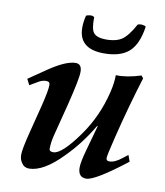

<svg xmlns="http://www.w3.org/2000/svg" viewBox="-80 -749 714 832"><g transform="rotate(10 277.5 -333.0)"><path d="M528 -88Q393 17 355 17Q319 17 319 -26Q319 -50 335 -107L365 -215L363 -217Q313 -132 249 -68Q167 17 103 17Q82 17 70 -2Q60 -16 60 -37Q60 -61 79 -136Q87 -167 94.5 -197Q102 -227 110 -258Q128 -330 128 -355Q128 -370 112 -370Q94 -370 78 -360L42 -339L29 -365L108 -419Q182 -469 224 -469Q251 -469 251 -434Q251 -403 222 -287L187 -150Q177 -113 177 -83Q177 -71 195 -71Q232 -71 304 -172Q368 -262 394 -372Q404 -413 404 -447Q452 -445 514 -465L523 -454Q503 -390 484 -321.5Q465 -253 447 -180Q427 -98 427 -87Q427 -74 441 -74Q465 -74 496 -99L518 -116ZM495 -676Q484 -598 446 -564Q408 -530 332 -531Q225 -533 225 -625Q225 -651 232 -678Q235 -681 249 -683Q262 -684 268 -678Q267 -626 280 -610Q295 -590 346 -592Q381 -594 402 -607Q430 -625 459 -679Q466 -683 480 -682Q493 -680 495 -676Z"/></g></svg>

Font: GFS Didot
Style: Bold Italic
Weight: 700
Italic angle: -12°
Designer: Designed by Takis Katsoulidis and George D. Matthiopoulos.
Foundry: Designed by Takis Katsoulidis and George D. Matthiopoulos.
Version: Version 1.0